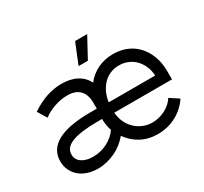

<svg xmlns="http://www.w3.org/2000/svg" viewBox="-144 -904 1180 1112"><g transform="rotate(-30 445.5 -347.5)"><path d="M219 6Q248 6 277 -1Q306 -8 333 -20.5Q360 -33 383.5 -51.5Q407 -70 426 -93Q458 -47 507 -20.5Q556 6 618 6Q651 6 682 -1.5Q713 -9 740.5 -23.5Q768 -38 791.5 -59Q815 -80 833 -107L774 -146Q751 -110 710 -89Q669 -68 624 -68Q591 -68 562.5 -80Q534 -92 512 -113Q490 -134 476.5 -163Q463 -192 460 -227V-228H846V-284Q846 -338 829.5 -382.5Q813 -427 784 -459Q755 -491 714 -508.5Q673 -526 623 -526Q566 -526 519.5 -503.5Q473 -481 441 -440Q421 -481 379.5 -503.5Q338 -526 278 -526Q227 -526 176.5 -509Q126 -492 74 -457L111 -396Q143 -421 187.5 -436Q232 -451 274 -451Q328 -451 356 -422Q384 -393 384 -337Q384 -333 384 -318.5Q384 -304 384 -299Q384 -299 384 -299Q384 -299 384 -299H342Q269 -299 214 -289Q159 -279 122 -259Q85 -239 66.5 -209Q48 -179 48 -140Q48 -108 60.5 -81Q73 -54 95.5 -34.5Q118 -15 149.5 -4.5Q181 6 219 6ZM462 -296Q467 -331 480.5 -359.5Q494 -388 514 -408.5Q534 -429 561 -440.5Q588 -452 619 -452Q651 -452 678.5 -440.5Q706 -429 726 -408.5Q746 -388 758.5 -359.5Q771 -331 773 -296ZM394 -152Q368 -114 323.5 -91Q279 -68 228 -68Q180 -68 152 -88Q124 -108 124 -141Q124 -165 138 -182Q152 -199 180.5 -210Q209 -221 253 -226.5Q297 -232 357 -232H381Q381 -224 381 -218Q381 -212 382 -205Q384 -191 386.5 -177.5Q389 -164 394 -152ZM478 -565 552 -701H471L416 -565Z"/></g></svg>

Font: Fixel Variable
Style: Regular
Weight: 100
Width: 3
Designer: AlfaBravo + MacPaw
Foundry: Kyrylo Tkachov, Marchela Mozhyna, Serhii Makarenko, Maria Weinstein, Zakhar Kryvoshyya
Version: Version 1.211